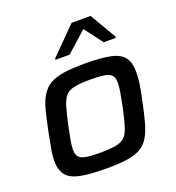

<svg xmlns="http://www.w3.org/2000/svg" viewBox="-134 -837 873 952"><g transform="rotate(-20 303.0 -361.0)"><path d="M265 8Q176 8 126 -3Q76 -14 55.5 -41.5Q35 -69 35 -116Q35 -142 41 -176Q47 -210 56 -255Q69 -319 80.5 -364.5Q92 -410 110 -440Q128 -470 156 -487Q184 -504 229 -511Q274 -518 341 -518Q429 -518 478.5 -507Q528 -496 548 -468.5Q568 -441 568 -393Q568 -366 563.5 -332.5Q559 -299 549 -255Q536 -190 523.5 -144Q511 -98 494 -68.5Q477 -39 449 -22Q421 -5 377 1.5Q333 8 265 8ZM264 -76Q307 -76 335.5 -80Q364 -84 381 -94Q398 -104 408.5 -124Q419 -144 427.5 -176Q436 -208 446 -255Q454 -295 459 -324Q464 -353 464 -373Q464 -399 452.5 -412Q441 -425 415 -429.5Q389 -434 341 -434Q287 -434 256 -427.5Q225 -421 209 -402.5Q193 -384 183 -348.5Q173 -313 160 -255Q152 -214 146.5 -185Q141 -156 141 -136Q141 -111 152 -98Q163 -85 190 -80.5Q217 -76 264 -76ZM212 -585 213 -592 350 -730H450L531 -592L530 -585H467L394 -681L287 -585Z"/></g></svg>

Font: Saira SemiExpanded Medium
Style: Italic
Weight: 500
Width: 6
Italic angle: -12°
Designer: Hector Gatti with collaboration of the Omnibus-Type team
Foundry: Omnibus-Type
Version: Version 1.101